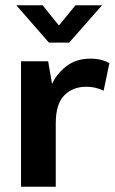

<svg xmlns="http://www.w3.org/2000/svg" viewBox="-20 -710 436 730"><path d="M60 -477H163L178 -391Q195 -429 232 -458Q269 -487 325 -487Q348 -487 366 -482Q384 -477 396 -470L374 -365Q363 -371 346 -375.5Q329 -380 306 -380Q257 -380 224.5 -347.5Q192 -315 192 -241V0H60ZM204 -613 267 -690H368L243 -548H166L42 -690H142Z"/></svg>

Font: Ek Mukta
Style: Bold
Weight: 700
Designer: Girish Dalvi and Yashodeep Gholap
Foundry: Ek Type
Version: Version 2.538;PS 1.002;hotconv 16.6.51;makeotf.lib2.5.65220;